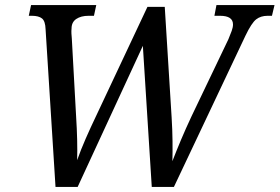

<svg xmlns="http://www.w3.org/2000/svg" viewBox="-20 -734 1098 754"><path d="M159 -619Q158 -651 145 -661.5Q132 -672 105 -672H93L102 -714H358L349 -672H328Q298 -672 279.5 -659.5Q261 -647 261 -622Q260 -613 260.5 -602.5Q261 -592 262 -583L279 -275Q285 -181 283 -105Q297 -145 316.5 -189.5Q336 -234 359 -282L559 -707H627L654 -273Q657 -225 657.5 -180Q658 -135 657 -101Q672 -140 690.5 -184Q709 -228 732 -277L877 -580Q885 -599 890 -613Q895 -627 895 -638Q895 -672 844 -672H822L830 -714H1058L1048 -672H1031Q1004 -672 986 -658Q968 -644 944 -594L663 0H576L541 -554L285 0H198Z"/></svg>

Font: Noto Serif SemiCondensed
Style: Italic
Weight: 400
Width: 4
Italic angle: -12°
Designer: Monotype Design Team
Foundry: Monotype Imaging Inc.
Version: Version 2.013